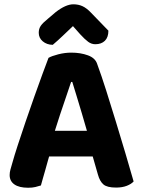

<svg xmlns="http://www.w3.org/2000/svg" viewBox="-20 -859 659 889"><path d="M317.8 -738.1Q295.7 -717.3 271.8 -694.3Q247.9 -671.3 224.2 -651.4Q196.6 -651.9 178 -667.6Q159.4 -683.3 159.4 -707.2Q159.4 -726 168.8 -739.6Q178.2 -753.2 201.4 -771.8L237.6 -802.6Q284.6 -839.1 319.5 -839.1Q343.1 -839.1 362.1 -830.3Q381.1 -821.5 400.7 -800.9L481.9 -717Q481.9 -686.1 465.6 -670.1Q449.2 -654.2 421.3 -654.2Q403.5 -654.2 388.2 -665.5Q372.8 -676.8 351.2 -700.4ZM314.7 -479.6H309.2Q298.8 -448.3 285.5 -409.3Q272.2 -370.3 257.9 -327.8Q243.6 -285.3 230.7 -242.9L212.8 -153.4Q206.8 -133.9 201.2 -113Q195.6 -92.1 189.8 -72.1Q184 -52.1 178.8 -33.8Q173.6 -15.5 169.4 -0.3Q157.8 3.5 143.8 6.9Q129.9 10.3 110.5 10.3Q68.7 10.3 46.7 -5.1Q24.7 -20.4 24.7 -48.5Q24.7 -61.3 28.4 -74.2Q32.2 -87.2 37 -104.2Q45.9 -136.7 62.3 -186.9Q78.6 -237 98.5 -295.4Q118.4 -353.8 138.7 -411Q159 -468.2 176.5 -515.9Q193.9 -563.6 204.6 -591.1Q219.4 -599.7 249.8 -607.5Q280.3 -615.3 310.2 -615.3Q353 -615.3 387.1 -602.8Q421.2 -590.4 430 -562.7Q449.4 -510 471.6 -440.3Q493.8 -370.6 516.8 -294.9Q539.9 -219.2 561.2 -147.6Q582.5 -76 598.7 -18.8Q587.9 -6.8 566.9 1.4Q545.9 9.5 517.5 9.5Q475.7 9.5 458.8 -5.1Q442 -19.6 433.5 -50.3L401.3 -162.4L384.2 -247.4Q371.8 -291.6 359 -333.9Q346.2 -376.1 335 -413.5Q323.7 -451 314.7 -479.6ZM146.4 -134.6 205.1 -253.3H439.3L459.1 -134.6Z"/></svg>

Font: Baloo Paaji 2
Style: Regular
Weight: 400
Designer: Shuchita Grover, Noopur Datye and Ek Type
Foundry: Ek Type
Version: Version 1.700